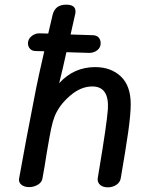

<svg xmlns="http://www.w3.org/2000/svg" viewBox="-20 -805 619 824"><path d="M541 -358Q541 -314 530 -237Q519 -160 498 -39Q495 -22 479 -11.5Q463 -1 443 -1Q423 -1 411 -10.5Q399 -20 399 -36Q399 -41 400 -44L406 -80Q438 -271 443 -336Q449 -434 376 -434Q327 -434 281 -394.5Q235 -355 215 -307Q206 -284 199.5 -253Q193 -222 181 -151Q171 -86 162 -38Q159 -22 142 -12Q125 -2 105 -2Q84 -2 71.5 -12.5Q59 -23 62 -39Q87 -181 135 -426Q146 -481 170 -585L133 -586Q118 -586 109 -595.5Q100 -605 100 -619Q100 -637 115 -649.5Q130 -662 149 -662L187 -661L206 -742Q217 -785 264 -785Q304 -785 304 -756Q304 -749 303 -746L283 -657L376 -654Q394 -654 403 -644.5Q412 -635 412 -619Q412 -601 397.5 -589.5Q383 -578 363 -578L265 -581Q250 -512 234 -448Q297 -517 388 -517Q456 -517 498.5 -477Q541 -437 541 -358Z"/></svg>

Font: Mali Medium
Style: Italic
Weight: 500
Italic angle: -10°
Version: Version 1.000; ttfautohint (v1.6)